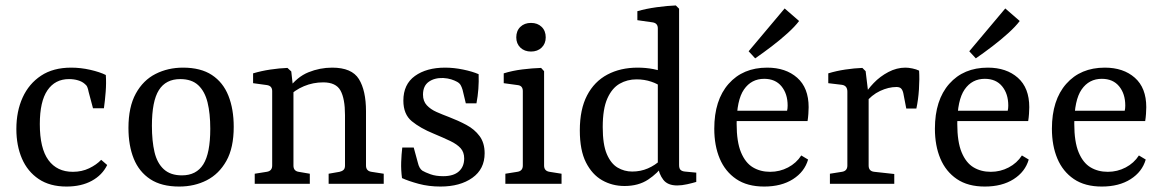

<svg xmlns="http://www.w3.org/2000/svg" viewBox="-20 -674 4265 704"><path d="M40 -201Q40 -266 63 -316.5Q86 -367 130.5 -396.5Q175 -426 241 -426Q276 -426 311 -418Q346 -410 368 -399Q370 -370 367.5 -337.5Q365 -305 361 -277H321L305 -337Q303 -348 300 -355Q297 -362 290 -367Q281 -375 266 -379.5Q251 -384 233 -384Q182 -384 154 -343Q126 -302 126 -219Q126 -130 157.5 -87Q189 -44 247 -44Q280 -44 307 -57Q334 -70 351 -88L373 -69Q355 -32 316.5 -11Q278 10 224 10Q163 10 122 -17.5Q81 -45 60.5 -92.5Q40 -140 40 -201Z M751 -202Q751 -258 741 -298.5Q731 -339 707 -361.5Q683 -384 641 -384Q588 -384 562.5 -343.5Q537 -303 537 -213Q537 -157 546.5 -116.5Q556 -76 580.5 -53.5Q605 -31 647 -31Q700 -31 725.5 -71.5Q751 -112 751 -202ZM451 -205Q451 -282 478 -331Q505 -380 550.5 -403Q596 -426 651 -426Q716 -426 757 -399Q798 -372 817.5 -323Q837 -274 837 -209Q837 -132 810 -84Q783 -36 738 -13Q693 10 637 10Q572 10 531 -17Q490 -44 470.5 -92Q451 -140 451 -205Z M1185 0V-37L1225 -44Q1234 -46 1239.5 -51Q1245 -56 1245 -67V-252Q1245 -312 1228.5 -342Q1212 -372 1165 -372Q1128 -372 1094.5 -358Q1061 -344 1034 -317L1037 -348Q1069 -392 1111 -409Q1153 -426 1198 -426Q1270 -426 1296 -384Q1322 -342 1322 -266V-67Q1322 -47 1342 -44L1387 -37V0ZM914 0V-37L958 -44Q978 -47 978 -67V-340Q978 -359 959 -362L908 -369V-405Q938 -414 971.5 -419Q1005 -424 1034 -425L1048 -412L1056 -340V-67Q1056 -47 1075 -44L1116 -37V0Z M1454 -21Q1450 -51 1451 -79.5Q1452 -108 1455 -133H1497L1512 -78Q1517 -56 1529 -48Q1539 -42 1558.5 -35Q1578 -28 1605 -28Q1643 -28 1662.5 -45.5Q1682 -63 1682 -93Q1682 -116 1669 -130.5Q1656 -145 1631 -157Q1606 -169 1570 -184Q1521 -204 1490 -229.5Q1459 -255 1459 -305Q1459 -365 1501.5 -395.5Q1544 -426 1612 -426Q1644 -426 1678 -419Q1712 -412 1735 -402Q1736 -375 1734 -348Q1732 -321 1727 -295H1688L1676 -345Q1673 -355 1669 -362Q1665 -369 1656 -374Q1647 -379 1634.5 -383Q1622 -387 1605 -388Q1573 -389 1552 -374Q1531 -359 1531 -327Q1531 -303 1545 -288Q1559 -273 1580.5 -263.5Q1602 -254 1626 -245Q1660 -232 1690 -216Q1720 -200 1738.5 -175Q1757 -150 1757 -112Q1757 -54 1712 -22Q1667 10 1595 10Q1552 10 1515 0Q1478 -10 1454 -21Z M1975 -67Q1975 -47 1995 -44L2039 -37V0H1833V-37L1877 -44Q1897 -47 1897 -67V-340Q1897 -360 1878 -362L1827 -369V-405Q1859 -415 1895.5 -419.5Q1932 -424 1964 -425L1975 -413ZM1981 -537Q1981 -514 1966 -499.5Q1951 -485 1927 -485Q1903 -485 1888 -499.5Q1873 -514 1873 -537Q1873 -561 1888 -575.5Q1903 -590 1927 -590Q1951 -590 1966 -575.5Q1981 -561 1981 -537Z M2270 8Q2225 8 2188 -13Q2151 -34 2128.5 -78.5Q2106 -123 2106 -196Q2106 -273 2132.5 -324Q2159 -375 2207 -400.5Q2255 -426 2318 -426Q2349 -426 2376.5 -420.5Q2404 -415 2419 -409L2403 -356Q2393 -366 2368 -374.5Q2343 -383 2314 -383Q2280 -383 2252 -367Q2224 -351 2207 -313Q2190 -275 2190 -208Q2190 -144 2205 -109Q2220 -74 2244.5 -59.5Q2269 -45 2298 -45Q2329 -45 2355.5 -56.5Q2382 -68 2402 -87L2413 -70Q2392 -39 2356.5 -15.5Q2321 8 2270 8ZM2470 -642V-69Q2470 -56 2475.5 -51Q2481 -46 2491 -45L2533 -41V-7Q2520 -3 2500 1.5Q2480 6 2463 6Q2428 6 2412 -15Q2396 -36 2392 -66V-570Q2392 -589 2373 -592L2317 -600V-633Q2348 -642 2387.5 -647.5Q2427 -653 2458 -654Z M2599 -202Q2599 -307 2651.5 -366.5Q2704 -426 2793 -426Q2861 -426 2903 -389Q2945 -352 2945 -281Q2945 -271 2944 -256.5Q2943 -242 2941 -230H2656V-268H2866Q2867 -273 2867.5 -277Q2868 -281 2868 -287Q2868 -330 2845.5 -357.5Q2823 -385 2782 -385Q2735 -385 2708 -346Q2681 -307 2681 -220Q2681 -154 2697 -115.5Q2713 -77 2740.5 -60.5Q2768 -44 2804 -44Q2839 -44 2869.5 -60Q2900 -76 2918 -104L2943 -89Q2930 -44 2887.5 -17Q2845 10 2782 10Q2720 10 2679.5 -17.5Q2639 -45 2619 -92.5Q2599 -140 2599 -202ZM2725 -486 2857 -643 2910 -597Q2895 -577 2868 -552.5Q2841 -528 2809.5 -504Q2778 -480 2749 -460Z M3147 -321Q3160 -345 3183.5 -369.5Q3207 -394 3237.5 -410Q3268 -426 3300 -426Q3311 -426 3325.5 -423Q3340 -420 3350 -415Q3352 -385 3349.5 -346.5Q3347 -308 3340 -276H3303L3292 -333Q3289 -345 3283.5 -350Q3278 -355 3267 -355Q3238 -355 3207 -340.5Q3176 -326 3151 -295ZM3165 -322V-67Q3165 -46 3186 -44L3259 -36V0H3023V-37L3067 -44Q3087 -47 3087 -67V-338Q3087 -360 3067 -363L3017 -369V-405Q3046 -414 3079.5 -419Q3113 -424 3142 -425L3154 -413Z M3408 -202Q3408 -307 3460.5 -366.5Q3513 -426 3602 -426Q3670 -426 3712 -389Q3754 -352 3754 -281Q3754 -271 3753 -256.5Q3752 -242 3750 -230H3465V-268H3675Q3676 -273 3676.5 -277Q3677 -281 3677 -287Q3677 -330 3654.5 -357.5Q3632 -385 3591 -385Q3544 -385 3517 -346Q3490 -307 3490 -220Q3490 -154 3506 -115.5Q3522 -77 3549.5 -60.5Q3577 -44 3613 -44Q3648 -44 3678.5 -60Q3709 -76 3727 -104L3752 -89Q3739 -44 3696.5 -17Q3654 10 3591 10Q3529 10 3488.5 -17.5Q3448 -45 3428 -92.5Q3408 -140 3408 -202ZM3534 -486 3666 -643 3719 -597Q3704 -577 3677 -552.5Q3650 -528 3618.5 -504Q3587 -480 3558 -460Z M3837 -202Q3837 -307 3889.5 -366.5Q3942 -426 4031 -426Q4099 -426 4141 -389Q4183 -352 4183 -281Q4183 -271 4182 -256.5Q4181 -242 4179 -230H3894V-268H4104Q4105 -273 4105.5 -277Q4106 -281 4106 -287Q4106 -330 4083.5 -357.5Q4061 -385 4020 -385Q3973 -385 3946 -346Q3919 -307 3919 -220Q3919 -154 3935 -115.5Q3951 -77 3978.5 -60.5Q4006 -44 4042 -44Q4077 -44 4107.5 -60Q4138 -76 4156 -104L4181 -89Q4168 -44 4125.5 -17Q4083 10 4020 10Q3958 10 3917.5 -17.5Q3877 -45 3857 -92.5Q3837 -140 3837 -202Z"/></svg>

Font: Rasa
Style: Regular
Weight: 400
Designer: Anna Giedrys (Yrsa+Rasa design), David Brezina (Yrsa art-direction, Rasa art-direction, design)
Foundry: Rosetta Type Foundry
Version: Version 2.004